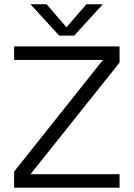

<svg xmlns="http://www.w3.org/2000/svg" viewBox="-20 -864 616 884"><path d="M321.5 -700H252.5L120 -844.5H194.5L286 -738.5L378 -844.5H453.5ZM45 -650.5H530.5V-576L120.5 -62H530.5V0H45V-74L454 -588H45Z"/></svg>

Font: Overused Grotesk Book
Style: Regular
Weight: 375
Version: Version 0.004